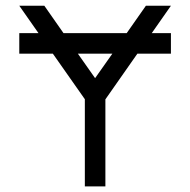

<svg xmlns="http://www.w3.org/2000/svg" viewBox="-20 -665 679 685"><path d="M356 0H282.7V-311L168.5 -473.6H48.8V-546.9H117.2L48.8 -644.5H138.2L206.5 -546.9H432.1L500.5 -644.5H589.8L521.5 -546.9H589.8V-473.6H470.2L356 -310.5ZM319.3 -386.2 380.9 -473.6H257.8Z"/></svg>

Font: Catrinity
Style: Regular
Weight: 400
Designer: Alexander Lange
Foundry: High-Logic / Made with FontCreator
Version: Version 2.090;May 20, 2024;FontCreator 15.0.0.2974 64-bit